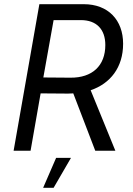

<svg xmlns="http://www.w3.org/2000/svg" viewBox="-20 -720 635 917"><path d="M45 0H126L174 -274L305 -273L330 -274L435 0H531L413 -289C507 -321 568 -398 568 -511C568 -624 497 -700 380 -700H168ZM186 177H236L319 34H248ZM187 -350 236 -624H366C441 -624 483 -580 483 -505C483 -406 421 -348 316 -349Z"/></svg>

Font: Fixel Text 20240404
Style: Italic
Weight: 400
Width: 4
Italic angle: -10°
Designer: AlfaBravo + MacPaw
Foundry: Kyrylo Tkachov, Marchela Mozhyna, Serhii Makarenko, Maria Weinstein, Zakhar Kryvoshyya
Version: Version 1.211;Glyphs 3.2 (3225)